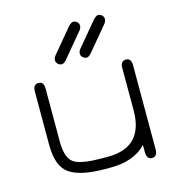

<svg xmlns="http://www.w3.org/2000/svg" viewBox="-104 -777 812 874"><g transform="rotate(-15 302.0 -340.0)"><path d="M335.9 -638.7 242.2 -526.4Q229.5 -511.7 219.7 -511.7Q210 -511.7 201.7 -519Q193.4 -526.4 193.4 -537.1Q193.4 -547.9 202.1 -558.6L295.9 -670.9Q309.6 -685.5 319.3 -685.5Q329.1 -685.5 336.9 -678.2Q344.7 -670.9 344.7 -660.2Q344.7 -649.4 335.9 -638.7ZM453.1 -638.7 359.4 -526.4Q346.7 -511.7 336.9 -511.7Q327.1 -511.7 318.8 -519Q310.5 -526.4 310.5 -537.1Q310.5 -547.9 319.3 -558.6L413.1 -670.9Q426.8 -685.5 436.5 -685.5Q446.3 -685.5 454.1 -678.2Q461.9 -670.9 461.9 -660.2Q461.9 -649.4 453.1 -638.7ZM313.5 -50.8Q480.5 -50.8 480.5 -224.6V-423.8Q480.5 -457 505.9 -457Q531.2 -457 531.2 -423.8V-27.3Q531.2 6.8 505.9 6.8Q480.5 6.8 480.5 -28.3V-61.5Q422.9 0 313.5 0H285.2Q172.9 0 120.6 -34.7Q68.4 -69.3 68.4 -171.9V-423.8Q68.4 -457 93.8 -457Q119.1 -457 119.1 -423.8V-172.9Q119.1 -91.8 158.2 -70.3Q194.3 -50.8 285.2 -50.8Z"/></g></svg>

Font: Jura
Style: Book
Weight: 400
Version: Version 2.5